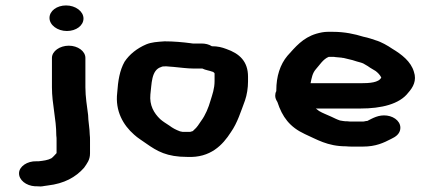

<svg xmlns="http://www.w3.org/2000/svg" viewBox="-20 -605 1595 706"><path d="M294 -284V-392C294 -417 266 -437 233 -437C200 -437 171 -417 171 -392V-284C171 -222 187 -169 187 -107C188 -101 188 -95 188 -89V-42C184 -38 175 -27 169 -23C156 -16 140 -14 122 -12H114C80 -13 51 7 50 31C49 57 76 78 109 80H116C125 81 133 81 142 79L156 77C216 70 258 47 289 12C300 -4 311 -17 311 -41V-89C311 -97 311 -103 310 -110C310 -131 304 -162 304 -182C300 -214 294 -249 294 -284ZM162 -539C162 -513 191 -491 226 -491C260 -491 287 -511 287 -537C287 -563 258 -585 223 -585C189 -585 162 -565 162 -539Z M762 -341H763C764 -340 769 -337 769 -335V-307C769 -279 761 -258 754 -235C747 -210 735 -181 720 -161C711 -148 705 -137 693 -127L689 -123L679 -120H652L642 -122C626 -128 615 -134 603 -143C591 -151 579 -158 569 -167C546 -189 529 -218 533 -258C538 -293 535 -349 574 -359L575 -360C580 -361 584 -361 589 -361H593C600 -360 608 -360 618 -359C641 -357 668 -353 691 -353H724C736 -347 749 -346 762 -341ZM759 -435C748 -442 735 -445 721 -445H691C689 -445 686 -445 682 -446C652 -450 618 -453 585 -453C557 -451 538 -450 518 -442C483 -427 456 -405 438 -378C420 -346 414 -308 411 -264C403 -197 433 -145 473 -110C487 -97 503 -88 518 -77C558 -49 593 -28 669 -28C754 -24 799 -72 829 -119C853 -153 866 -196 881 -236C888 -256 892 -282 892 -305V-323C892 -379 861 -408 812 -425C796 -431 781 -435 759 -435Z M1122 -299C1126 -319 1129 -336 1141 -350C1154 -364 1168 -388 1189 -396H1202C1206 -396 1210 -396 1214 -395L1236 -393C1239 -392 1241 -392 1243 -392C1254 -389 1264 -387 1276 -384L1292 -379C1302 -376 1314 -374 1322 -368C1329 -364 1336 -360 1341 -356L1361 -344C1369 -338 1377 -330 1382 -320C1373 -301 1338 -299 1306 -299ZM996 -270C993 -265 992 -258 992 -253C992 -245 995 -238 1000 -230C1018 -175 1045 -138 1101 -112C1144 -93 1184 -67 1252 -67C1261 -66 1268 -66 1273 -66H1315C1362 -66 1391 -80 1418 -94C1435 -102 1447 -111 1451 -126C1458 -154 1433 -176 1403 -180C1372 -184 1350 -170 1330 -160H1326C1321 -159 1318 -158 1315 -158H1273C1270 -158 1264 -158 1257 -159C1252 -159 1247 -159 1242 -160L1230 -162C1218 -166 1209 -171 1198 -176C1179 -185 1168 -188 1153 -197L1144 -204C1143 -205 1142 -205 1141 -206H1306C1382 -206 1449 -222 1481 -264C1499 -284 1513 -309 1502 -341C1491 -379 1457 -405 1422 -426C1406 -437 1382 -451 1361 -457L1343 -463C1334 -466 1325 -468 1316 -470C1284 -480 1247 -488 1204 -488H1185C1171 -488 1157 -485 1143 -481C1093 -466 1066 -432 1037 -400C1010 -368 996 -324 996 -273Z"/></svg>

Font: Blanket
Style: Sik
Weight: 700
Foundry: Cannot Into Space Fonts
Version: Version 0.9